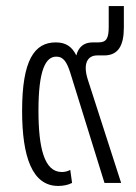

<svg xmlns="http://www.w3.org/2000/svg" viewBox="-20 -604 449 634"><path d="M172 10C188 10 205 7 218 0L212 -43C203 -38 193 -36 184 -36C126 -36 107 -116 107 -239C107 -374 131 -417 166 -417C190 -417 201 -398 212 -364L325 0H380L270 -341C253 -394 269 -421 301 -421H324C370 -421 389 -453 389 -513V-584H339V-516C339 -478 332 -464 305 -464H286C256 -464 239 -448 232 -421C218 -449 199 -464 164 -464C94 -464 53 -406 53 -238C53 -87 86 10 172 10Z"/></svg>

Font: Noto Sans Thai Cond Light
Style: Regular
Weight: 300
Width: 3
Designer: Monotype Design Team
Foundry: Monotype Imaging Inc.
Version: Version 2.002